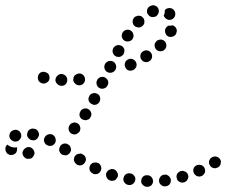

<svg xmlns="http://www.w3.org/2000/svg" viewBox="-32 -585 864 734"><path d="M529 129H530Q534 130 538 128Q542 127 546 124Q549 121 551 117Q553 113 553 108Q553 99 547 92Q541 85 532 85H531Q522 84 515 90Q508 97 508 106Q507 110 509 115Q511 119 514 122Q517 125 521 127Q525 129 529 129ZM617 119Q622 111 621 102Q621 98 618 94Q616 90 612 87Q609 85 605 83Q600 82 596 83H595Q586 84 581 91Q575 99 576 108Q577 117 585 123Q592 129 601 127H602Q611 126 617 119ZM476 118Q483 113 485 104Q486 99 485 95Q484 90 481 87Q478 83 475 81Q471 78 466 78Q457 76 449 81Q442 87 440 96Q439 100 440 105Q441 109 444 113Q447 116 450 119Q454 121 459 122Q468 124 476 118ZM672 112Q681 109 685 101Q690 93 687 84Q686 80 683 76Q680 73 676 71Q672 69 668 68Q663 68 659 69Q650 72 645 80Q641 88 644 97Q646 106 654 110Q663 115 671 112ZM398 106Q403 106 407 104Q411 102 413 98Q416 95 418 91Q421 82 416 74Q412 65 403 62Q398 61 394 61Q390 62 386 64Q382 66 379 69Q376 73 374 77Q372 86 376 94Q380 102 389 105Q394 107 398 106ZM751 75Q754 67 750 58Q749 54 745 51Q742 48 738 46Q734 45 729 45Q725 45 721 46L720 47Q712 50 708 59Q705 68 709 76Q710 80 714 83Q717 87 721 88Q725 90 730 90Q734 90 738 88H739Q747 84 751 75ZM332 81Q336 81 340 80Q345 78 348 75Q351 72 353 68Q357 60 354 51Q351 42 343 38H342Q338 36 334 36Q330 36 325 37Q321 38 318 41Q314 44 312 48Q308 57 311 66Q314 74 323 78V79Q327 81 332 81ZM812 38Q814 29 808 22Q805 18 801 16Q797 14 793 13Q789 13 784 14Q780 15 776 18Q769 23 767 33Q766 42 772 49Q774 53 778 55Q782 57 787 58Q791 59 795 57Q800 56 803 54L804 53Q811 48 812 38ZM270 47Q274 48 278 47Q283 46 286 43Q290 41 292 37Q298 29 296 20Q294 11 286 6H285Q282 3 277 2Q273 2 268 3Q264 4 260 6Q257 9 254 12Q252 16 251 21Q250 25 251 29Q252 34 255 37Q257 41 261 43V44Q265 46 270 47ZM76 -23H77Q86 -23 93 -16Q99 -10 100 0Q100 4 98 8Q96 12 93 16Q90 19 86 21Q82 22 78 22H77Q73 23 68 21Q64 19 61 16Q58 13 56 9Q54 5 54 0Q54 0 54 -1Q54 -1 54 -2Q55 -4 55 -5Q55 -7 56 -8Q58 -14 64 -18Q69 -22 76 -23ZM212 8Q217 9 221 9Q225 8 229 5Q233 3 235 -1Q238 -4 239 -9Q240 -13 239 -18Q238 -22 236 -26Q233 -30 230 -32H229Q222 -38 212 -36Q203 -34 198 -26Q196 -23 195 -18Q194 -14 194 -10Q195 -5 198 -1Q200 2 204 5Q208 8 212 8ZM25 -21Q29 -21 33 -22Q34 -17 33 -12Q33 -7 30 -2Q25 5 16 7Q6 9 -1 4H-2Q-9 -2 -11 -11Q-13 -20 -8 -28Q-7 -29 -6 -30Q-5 -31 -3 -32Q1 -28 7 -25Q16 -21 25 -21ZM157 -27Q162 -27 166 -28Q170 -29 173 -32Q177 -35 179 -39Q183 -48 180 -56Q178 -65 169 -70Q161 -74 152 -71Q143 -68 139 -60Q134 -52 137 -43Q140 -34 148 -30H149Q153 -27 157 -27ZM42 -50Q39 -47 35 -45H34Q25 -42 17 -46Q9 -50 5 -58Q2 -67 6 -76Q10 -84 19 -87Q28 -91 36 -87Q45 -83 48 -74Q48 -73 49 -72Q49 -71 49 -70Q49 -68 49 -66Q49 -63 49 -61Q48 -59 47 -57Q45 -53 42 -50ZM108 -53Q115 -59 117 -68Q118 -77 112 -85Q107 -92 98 -93H97Q88 -95 80 -89Q73 -83 72 -74Q70 -65 76 -58Q82 -50 91 -49Q101 -47 108 -53ZM230 -93Q231 -83 237 -77Q244 -71 254 -71Q263 -72 269 -79H270Q273 -82 274 -87Q276 -91 275 -95Q275 -100 273 -104Q271 -108 268 -111Q265 -114 260 -115Q256 -117 252 -117Q247 -116 243 -114Q239 -113 236 -109Q230 -102 230 -93ZM276 -160Q271 -153 272 -143Q274 -134 282 -129Q286 -127 290 -126Q294 -125 299 -126Q303 -127 307 -129Q311 -131 313 -135V-136Q316 -139 317 -144Q318 -148 317 -152Q316 -157 313 -161Q311 -164 307 -167Q300 -172 290 -170Q281 -168 276 -161ZM309 -217Q307 -213 306 -208Q306 -204 307 -200Q309 -195 312 -192Q315 -189 319 -187Q323 -185 327 -184Q332 -184 336 -185Q340 -187 344 -190Q347 -193 349 -197Q351 -201 351 -206Q352 -210 350 -214Q349 -219 346 -222Q343 -225 339 -227Q331 -231 322 -228Q313 -226 309 -217ZM338 -261Q341 -252 349 -248Q357 -244 366 -247Q375 -250 379 -258Q384 -267 381 -276Q378 -284 369 -289Q361 -293 352 -290Q343 -287 339 -278Q335 -270 338 -261ZM218 -262Q225 -269 225 -278Q226 -287 220 -294Q214 -301 204 -302Q195 -303 188 -296Q181 -290 180 -281Q179 -272 186 -265Q192 -258 201 -257Q211 -256 218 -262ZM289 -268Q294 -275 293 -284Q292 -293 285 -299Q278 -305 269 -304H268Q264 -303 260 -301Q256 -299 253 -296Q250 -292 249 -288Q248 -284 248 -279Q249 -270 257 -264Q264 -258 273 -259H274Q283 -260 289 -268ZM148 -270Q156 -275 157 -284Q158 -289 157 -293Q156 -297 154 -301Q151 -305 147 -307Q143 -309 139 -310Q129 -312 122 -307Q114 -301 113 -292Q112 -288 113 -283Q114 -279 116 -275Q119 -272 123 -269Q126 -267 131 -266Q140 -264 148 -270ZM368 -322Q371 -313 379 -309Q388 -305 397 -308Q405 -311 410 -319V-320Q414 -328 411 -337Q408 -346 400 -350Q391 -354 382 -351Q374 -348 369 -340V-339Q365 -331 368 -322ZM489 -330Q492 -339 488 -347Q484 -355 475 -359Q466 -362 458 -358Q449 -354 446 -345Q443 -336 447 -328Q451 -319 459 -316Q468 -313 476 -317H477Q485 -321 489 -330ZM549 -365Q551 -374 546 -382Q541 -390 532 -392Q523 -394 515 -389Q507 -384 505 -375Q503 -366 508 -358Q513 -350 522 -348Q531 -346 539 -351Q547 -356 549 -365ZM401 -401Q397 -393 399 -384Q402 -375 410 -370Q418 -366 427 -368Q436 -371 441 -379V-380Q445 -388 443 -397Q440 -406 432 -410Q424 -414 415 -412Q406 -409 401 -401ZM604 -411Q604 -420 598 -427Q598 -427 597 -428Q597 -428 596 -428Q595 -430 593 -431Q591 -432 588 -433Q585 -434 582 -434Q578 -434 574 -432Q569 -431 566 -428V-427Q559 -421 559 -412Q559 -402 565 -396Q568 -392 572 -391Q576 -389 581 -389Q585 -389 589 -390Q594 -392 597 -395Q604 -402 604 -411ZM434 -444Q436 -435 443 -430Q451 -425 460 -427Q469 -428 475 -436V-437Q480 -444 478 -453Q476 -463 468 -468Q461 -473 451 -471Q442 -469 437 -461Q432 -453 434 -444ZM642 -476Q638 -484 629 -488Q629 -488 628 -488Q628 -488 627 -488Q620 -486 612 -487Q608 -485 605 -482Q602 -479 600 -474Q597 -465 601 -457Q604 -448 613 -445Q622 -442 630 -446Q639 -449 642 -458V-459Q646 -467 642 -476ZM475 -502Q475 -493 482 -486Q485 -483 489 -482Q494 -480 498 -480Q503 -480 507 -482Q511 -484 514 -487Q521 -494 520 -503Q520 -513 513 -519Q510 -522 506 -524Q502 -525 497 -525Q493 -525 489 -523Q485 -522 481 -518Q475 -511 475 -502ZM619 -554Q628 -553 633 -546L634 -545Q639 -538 638 -529Q637 -520 630 -514Q622 -508 613 -509Q604 -511 598 -518Q597 -520 596 -521Q595 -523 594 -525Q598 -533 598 -541Q598 -543 598 -546Q599 -547 600 -548Q601 -549 602 -550Q609 -555 619 -554ZM532 -552Q536 -560 545 -563Q554 -567 562 -563Q571 -559 574 -550Q577 -541 573 -533Q569 -524 561 -521H560Q554 -519 547 -520Q540 -522 536 -527Q534 -529 533 -531Q533 -532 532 -533Q532 -534 531 -534Q528 -543 532 -552Z"/></svg>

Font: FRB American Cursive Guidelines Dotted Extrabold
Style: Bold Italic
Weight: 800
Italic angle: -25°
Version: Version 2.0;Modular Font Editor K font №1